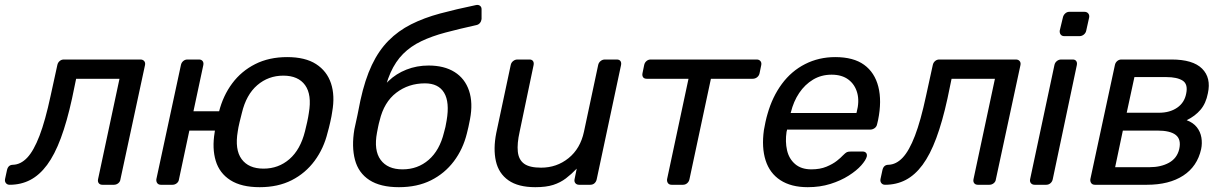

<svg xmlns="http://www.w3.org/2000/svg" viewBox="-45 -767 5084 797"><path d="M-5 0Q-15 0 -20.5 -7Q-26 -14 -24 -24L-16 -61Q-11 -83 9 -83Q41 -84 68 -112.5Q95 -141 119 -203.5Q143 -266 165 -369L193 -497Q195 -507 202.5 -513.5Q210 -520 220 -520H538Q548 -520 553.5 -513.5Q559 -507 557 -497L455 -23Q454 -13 446 -6.5Q438 0 428 0H380Q370 0 365 -6.5Q360 -13 362 -23L451 -440H271L254 -358Q233 -262 207.5 -193.5Q182 -125 150.5 -82.5Q119 -40 80.5 -20Q42 0 -5 0Z M886 -225H741L698 -23Q697 -13 689 -6.5Q681 0 671 0H623Q613 0 608 -6.5Q603 -13 604 -23L706 -497Q708 -507 715.5 -513.5Q723 -520 733 -520H781Q791 -520 796 -513.5Q801 -507 799 -497L758 -305H903ZM1033 10Q957 10 911.5 -19Q866 -48 850.5 -99.5Q835 -151 846 -217Q848 -234 854 -260.5Q860 -287 864 -303Q881 -370 919 -421Q957 -472 1014.5 -501Q1072 -530 1147 -530Q1222 -530 1267 -501Q1312 -472 1329 -421Q1346 -370 1334 -303Q1332 -287 1326 -260.5Q1320 -234 1315 -217Q1299 -151 1261 -99.5Q1223 -48 1166 -19Q1109 10 1033 10ZM1049 -67Q1111 -67 1156.5 -106.5Q1202 -146 1221 -222Q1225 -237 1230 -260Q1235 -283 1237 -298Q1250 -374 1221.5 -413.5Q1193 -453 1131 -453Q1069 -453 1023 -413.5Q977 -374 959 -298Q955 -283 949.5 -260Q944 -237 942 -222Q929 -146 958 -106.5Q987 -67 1049 -67Z M1611 10Q1534 10 1488.5 -19.5Q1443 -49 1428.5 -103.5Q1414 -158 1426 -230Q1433 -260 1439 -290Q1445 -320 1451 -350Q1470 -437 1498.5 -497Q1527 -557 1567.5 -598Q1608 -639 1661.5 -666Q1715 -693 1782 -711Q1849 -729 1931 -746Q1941 -748 1947.5 -743Q1954 -738 1954 -729V-688Q1953 -679 1947.5 -672Q1942 -665 1933 -663Q1861 -647 1804.5 -632Q1748 -617 1704 -596Q1660 -575 1628.5 -543.5Q1597 -512 1576 -465Q1555 -418 1543 -350L1523 -359Q1536 -400 1567.5 -430.5Q1599 -461 1642 -478Q1685 -495 1734 -495Q1799 -495 1842 -468Q1885 -441 1902 -390.5Q1919 -340 1906 -272Q1903 -256 1899.5 -240Q1896 -224 1893 -213Q1877 -148 1839 -97.5Q1801 -47 1744 -18.5Q1687 10 1611 10ZM1626 -64Q1689 -64 1734.5 -103.5Q1780 -143 1798 -217Q1801 -227 1804 -240Q1807 -253 1809 -267Q1822 -343 1798.5 -382Q1775 -421 1719 -421Q1651 -421 1600 -382Q1549 -343 1531 -267Q1527 -253 1524.5 -240Q1522 -227 1520 -217Q1506 -143 1535 -103.5Q1564 -64 1626 -64Z M2177 10Q2106 10 2065.5 -18.5Q2025 -47 2013.5 -98Q2002 -149 2015 -215L2075 -497Q2077 -507 2085 -513.5Q2093 -520 2103 -520H2153Q2163 -520 2167.5 -513.5Q2172 -507 2170 -497L2112 -220Q2101 -171 2104.5 -137.5Q2108 -104 2130.5 -87.5Q2153 -71 2201 -71Q2266 -71 2315 -110.5Q2364 -150 2379 -220L2438 -497Q2440 -507 2448 -513.5Q2456 -520 2466 -520H2515Q2526 -520 2530.5 -513.5Q2535 -507 2533 -497L2432 -23Q2430 -13 2423 -6.5Q2416 0 2405 0H2359Q2349 0 2343.5 -6.5Q2338 -13 2340 -23L2349 -67Q2327 -44 2304 -26.5Q2281 -9 2251.5 0.5Q2222 10 2177 10Z M2743 0Q2733 0 2728 -6.5Q2723 -13 2724 -23L2813 -440H2640Q2629 -440 2624.5 -446.5Q2620 -453 2622 -463L2629 -497Q2631 -507 2638.5 -513.5Q2646 -520 2656 -520H3096Q3106 -520 3111.5 -513.5Q3117 -507 3115 -497L3108 -463Q3106 -453 3098 -446.5Q3090 -440 3079 -440H2906L2817 -23Q2815 -13 2807.5 -6.5Q2800 0 2790 0Z M3308 10Q3239 10 3194.5 -19Q3150 -48 3133 -101.5Q3116 -155 3126 -227Q3128 -240 3132.5 -260.5Q3137 -281 3141 -294Q3161 -365 3200.5 -418.5Q3240 -472 3297 -501Q3354 -530 3422 -530Q3498 -530 3542 -498Q3586 -466 3601 -407Q3616 -348 3600 -269L3596 -252Q3594 -241 3585.5 -235Q3577 -229 3567 -229H3222Q3222 -228 3221.5 -225Q3221 -222 3220 -220Q3214 -179 3222 -143.5Q3230 -108 3255.5 -86Q3281 -64 3323 -64Q3359 -64 3385.5 -75Q3412 -86 3429 -99.5Q3446 -113 3453 -121Q3465 -133 3470.5 -135.5Q3476 -138 3488 -138H3536Q3545 -138 3550 -132.5Q3555 -127 3553 -117Q3549 -102 3530 -80.5Q3511 -59 3478 -38Q3445 -17 3402 -3.5Q3359 10 3308 10ZM3237 -298H3510L3511 -301Q3523 -346 3513.5 -381Q3504 -416 3477 -436.5Q3450 -457 3407 -457Q3364 -457 3330 -436.5Q3296 -416 3272.5 -381Q3249 -346 3238 -301Z M3629 0Q3619 0 3613.5 -7Q3608 -14 3610 -24L3618 -61Q3623 -83 3643 -83Q3675 -84 3702 -112.5Q3729 -141 3753 -203.5Q3777 -266 3799 -369L3827 -497Q3829 -507 3836.5 -513.5Q3844 -520 3854 -520H4172Q4182 -520 4187.5 -513.5Q4193 -507 4191 -497L4089 -23Q4088 -13 4080 -6.5Q4072 0 4062 0H4014Q4004 0 3999 -6.5Q3994 -13 3996 -23L4085 -440H3905L3888 -358Q3867 -262 3841.5 -193.5Q3816 -125 3784.5 -82.5Q3753 -40 3714.5 -20Q3676 0 3629 0Z M4250 0Q4240 0 4234.5 -6.5Q4229 -13 4231 -23L4332 -497Q4334 -507 4342 -513.5Q4350 -520 4360 -520H4408Q4418 -520 4422.5 -513.5Q4427 -507 4425 -497L4325 -23Q4323 -13 4315.5 -6.5Q4308 0 4298 0ZM4373 -617Q4363 -617 4358 -623.5Q4353 -630 4354 -640L4367 -694Q4369 -704 4376.5 -711Q4384 -718 4394 -718H4456Q4467 -718 4472.5 -711Q4478 -704 4476 -694L4464 -640Q4462 -630 4454 -623.5Q4446 -617 4436 -617Z M4500 0Q4490 0 4485 -6.5Q4480 -13 4481 -23L4583 -497Q4585 -507 4592.5 -513.5Q4600 -520 4610 -520H4818Q4907 -520 4945 -482Q4983 -444 4969 -380Q4961 -338 4938.5 -311.5Q4916 -285 4881 -268Q4908 -258 4923 -239Q4938 -220 4942 -196Q4946 -172 4941 -148Q4925 -76 4866.5 -38Q4808 0 4716 0ZM4584 -73H4727Q4774 -73 4807.5 -91.5Q4841 -110 4850 -148Q4859 -188 4836 -206.5Q4813 -225 4759 -225H4616ZM4632 -299H4766Q4811 -299 4841.5 -320Q4872 -341 4879 -379Q4887 -418 4864 -432.5Q4841 -447 4797 -447H4664Z"/></svg>

Font: Rubik
Style: Italic
Weight: 400
Italic angle: -12°
Designer: Hubert and Fischer
Foundry: Hubert and Fischer
Version: Version 2.300;gftools[0.9.30]